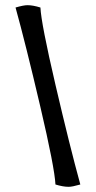

<svg xmlns="http://www.w3.org/2000/svg" viewBox="-20 -634 370 741"><path d="M194 78Q191 14 135 -225Q79 -464 40 -605Q71 -614 86 -614Q107 -614 136 -605Q139 -543 194 -307Q249 -71 290 78Q259 87 245 87Q223 87 194 78Z"/></svg>

Font: Mirza SemiBold
Style: Regular
Weight: 600
Designer: Arabic design by Kourosh Beigpour, Latin design by Eduardo Tunni, engineering by Lasse Fister
Version: Version 1.0010g